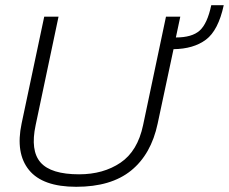

<svg xmlns="http://www.w3.org/2000/svg" viewBox="-20 -708 880 738"><path d="M273 10Q144 10 91.5 -54.5Q39 -119 63 -233L150 -644H205L117 -227Q96 -129 136 -83.5Q176 -38 284 -38Q377 -38 443 -82.5Q509 -127 530 -227L618 -644H673L656 -564Q718 -564 747.5 -590.5Q777 -617 792 -688H840Q819 -591 771.5 -555.5Q724 -520 647 -519L586 -233Q561 -115 484 -52.5Q407 10 273 10Z"/></svg>

Font: Kanit ExtraLight
Style: Italic
Weight: 275
Italic angle: -12°
Designer: Katatrad Team
Foundry: CadsonDemak
Version: Version 2.000; ttfautohint (v1.8.3)